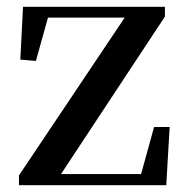

<svg xmlns="http://www.w3.org/2000/svg" viewBox="-20 -547 549 567"><path d="M36 0V-29L361 -514V-485L353 -495H234H94L127 -514L86 -367L40 -371L48 -527H467V-498L147 -13L152 -52L154 -33H277H420L392 -16L435 -172H481L471 0Z"/></svg>

Font: Noto Serif JP ExtraLight SemiBold
Style: Regular
Weight: 600
Version: Version 2.003-H1;hotconv 1.1.1;makeotfexe 2.6.0